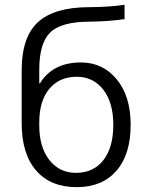

<svg xmlns="http://www.w3.org/2000/svg" viewBox="-20 -770 624 800"><path d="M299.8 9.8Q190.4 9.8 130.4 -59.6Q70.3 -128.9 70.3 -256.8V-476.6Q70.3 -615.2 138.2 -677.7Q206.1 -740.2 353.5 -740.2Q429.7 -740.2 499 -750V-690.4Q434.6 -680.7 353.5 -679.7Q236.3 -679.7 189.9 -635.3Q143.6 -590.8 143.6 -480.5V-422.9H146.5Q200.2 -509.8 317.4 -509.8Q408.2 -509.8 466.3 -439.5Q524.4 -369.1 524.4 -250Q524.4 -126 464.8 -58.1Q405.3 9.8 299.8 9.8ZM452.1 -250Q452.1 -342.8 410.2 -396.5Q368.2 -450.2 299.8 -450.2Q227.5 -450.2 185.5 -399.9Q143.6 -349.6 143.6 -259.8V-247.1Q143.6 -157.2 185.5 -103.5Q227.5 -49.8 296.9 -49.8Q369.1 -49.8 410.6 -102.5Q452.1 -155.3 452.1 -250Z"/></svg>

Font: Mgen+ 1c regular
Style: Regular
Weight: 400
Designer: [Source Han Sans]
Ryoko NISHIZUKA  (kana & ideographs); Paul D. Hunt (Latin, Greek & Cyrillic); Wenlong ZHANG  (bopomofo
Version: Version 1.059.20150602